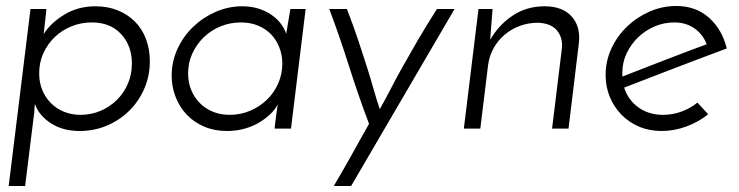

<svg xmlns="http://www.w3.org/2000/svg" viewBox="-20 -430 2472 642"><path d="M421 -218Q421 -277 385 -316Q349 -355 287 -355Q251 -355 219 -342Q187 -329 163 -306Q139 -283 125 -252Q111 -221 111 -185Q111 -155 121 -130Q131 -105 149.5 -86Q168 -67 193.5 -56.5Q219 -46 249 -46Q285 -46 316.5 -59.5Q348 -73 371.5 -96.5Q395 -120 408 -151Q421 -182 421 -218ZM481 -225Q481 -176 462.5 -133.5Q444 -91 412 -59.5Q380 -28 337.5 -10Q295 8 246 8Q190 8 150 -18Q110 -44 97 -82Q95 -72 95 -62.5Q95 -53 93 -42L64 192H9L82 -400H135Q135 -397 134 -387Q133 -377 131.5 -364.5Q130 -352 128.5 -339Q127 -326 126 -316Q149 -353 195 -381Q241 -409 299 -409Q340 -409 373.5 -395.5Q407 -382 431 -358Q455 -334 468 -300Q481 -266 481 -225Z M554 -177Q554 -224 573.5 -266.5Q593 -309 626 -340.5Q659 -372 701.5 -390.5Q744 -409 790 -409Q820 -409 845 -401Q870 -393 889 -379.5Q908 -366 920 -349.5Q932 -333 937 -317L951 -400H1002L953 0H898L903 -41Q905 -52 906 -62Q907 -72 909 -81Q900 -64 884 -48.5Q868 -33 846 -20Q824 -7 797 0.5Q770 8 739 8Q697 8 663 -6.5Q629 -21 605 -46Q581 -71 567.5 -105Q554 -139 554 -177ZM609 -185Q609 -155 619 -130Q629 -105 647.5 -86Q666 -67 691.5 -56.5Q717 -46 748 -46Q784 -46 816 -59.5Q848 -73 872 -96Q896 -119 910 -150.5Q924 -182 924 -217Q924 -246 914 -271.5Q904 -297 886 -315.5Q868 -334 842.5 -344.5Q817 -355 786 -355Q750 -355 718 -342Q686 -329 662 -306Q638 -283 623.5 -252Q609 -221 609 -185Z M1154 192H1096Q1112 165 1125.5 141.5Q1139 118 1152.5 94Q1166 70 1180.5 43.5Q1195 17 1214 -16Q1179 -108 1147.5 -207.5Q1116 -307 1081 -400H1140Q1163 -340 1179 -292Q1195 -244 1207.5 -204.5Q1220 -165 1229.5 -131Q1239 -97 1250 -65Q1268 -97 1285.5 -131Q1303 -165 1325 -204.5Q1347 -244 1375 -292Q1403 -340 1441 -400H1500Z M1580 -400H1627L1619 -297Q1648 -347 1694.5 -378Q1741 -409 1801 -409Q1860 -409 1890.5 -376Q1921 -343 1916 -289L1881 0H1826L1859 -270Q1862 -304 1842.5 -328Q1823 -352 1779 -354Q1747 -354 1718.5 -343.5Q1690 -333 1667.5 -314Q1645 -295 1630.5 -269Q1616 -243 1612 -212L1586 0H1531Z M2348 -48Q2316 -22 2275 -7Q2234 8 2192 8Q2151 8 2117 -6.5Q2083 -21 2058 -46.5Q2033 -72 2019 -106Q2005 -140 2005 -179Q2005 -226 2024.5 -268Q2044 -310 2077 -341.5Q2110 -373 2152.5 -391.5Q2195 -410 2241 -410Q2307 -410 2351 -370.5Q2395 -331 2410 -268Q2375 -255 2331.5 -238.5Q2288 -222 2242 -204.5Q2196 -187 2151 -169.5Q2106 -152 2067 -137Q2080 -96 2114.5 -71Q2149 -46 2197 -46Q2229 -46 2259 -57Q2289 -68 2312 -87ZM2343 -282Q2330 -316 2301.5 -335.5Q2273 -355 2235 -355Q2200 -355 2168.5 -341.5Q2137 -328 2113 -304.5Q2089 -281 2075 -251Q2061 -221 2061 -188V-174Q2094 -187 2130.5 -201Q2167 -215 2204 -229.5Q2241 -244 2277 -257.5Q2313 -271 2343 -282Z"/></svg>

Font: Josefin Sans
Style: Italic
Weight: 400
Italic angle: -7.5°
Designer: Santiago Orozco
Foundry: Typemade